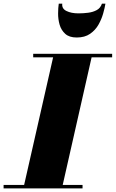

<svg xmlns="http://www.w3.org/2000/svg" viewBox="-65 -1050 645 1070"><path d="M282 -1029.5Q278.5 -1002 305.2 -988.8Q332 -975.5 372.5 -975.5Q399.5 -975.5 426.5 -979Q453.5 -982.5 474.2 -993.8Q495 -1005 503 -1029.5H522.5Q519 -1007 510 -975Q501 -943 483.8 -912.5Q466.5 -882 437 -861.5Q407.5 -841 362.5 -841Q321 -841 298.5 -861.5Q276 -882 267.2 -912.5Q258.5 -943 258.8 -975Q259 -1007 262.5 -1029.5ZM-45 -19.5H69.5L231 -730.5H120V-750H560V-730.5H445.5L284.5 -19.5H395V0H-45Z"/></svg>

Font: Bodoni* 11pt Fatface
Style: Italic
Weight: 900
Italic angle: -13°
Version: Version 2.3